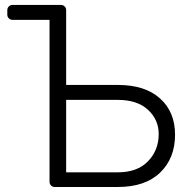

<svg xmlns="http://www.w3.org/2000/svg" viewBox="-20 -747 726 767"><path d="M177.9 -20.6V-667.6H29.8Q21.3 -667.6 15.3 -673.7Q9.2 -679.7 9.2 -688.2V-706.7Q9.2 -715.2 15.3 -721.2Q21.3 -727.3 29.8 -727.3H223.7Q232.2 -727.3 238.3 -721.2Q244.3 -715.2 244.3 -706.7V-407.7H450.6Q559.3 -407.7 619.3 -353.7Q679.3 -300.1 679.3 -208.8Q679.3 -115.1 619.7 -57.5Q560 0 450.6 0H198.5Q190 0 183.9 -6Q177.9 -12.1 177.9 -20.6ZM450.6 -58.6Q529.1 -58.6 571.4 -103Q614 -147 614 -211.6Q614 -268.8 571 -308.6Q528.1 -348 450.6 -348H244.3V-58.6Z"/></svg>

Font: DeltaSans Light
Style: Regular
Weight: 300
Designer: Rasmus Andersson
Foundry: rsms
Version: Version 3.012